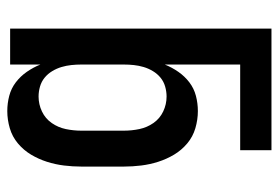

<svg xmlns="http://www.w3.org/2000/svg" viewBox="-142 -634 783 540"><g transform="rotate(90 250.0 -363.5)"><path d="M292 8Q270 8 249 2.5Q228 -3 211 -16Q194 -29 181.5 -47Q169 -65 161 -85V0H60V-735H402V-647H161V-435Q169 -455 181.5 -473Q194 -491 211 -504Q228 -517 249 -522.5Q270 -528 292 -528Q316 -528 340 -521Q364 -514 383 -498Q402 -482 414.5 -461Q427 -440 434.5 -416.5Q442 -393 445 -368.5Q448 -344 448 -320V-200Q448 -176 445 -151.5Q442 -127 434.5 -103.5Q427 -80 414.5 -59Q402 -38 383 -22Q364 -6 340 1Q316 8 292 8ZM251 -80Q273 -80 293 -89.5Q313 -99 325.5 -117Q338 -135 342.5 -156.5Q347 -178 347 -200V-320Q347 -342 342.5 -363.5Q338 -385 325.5 -403Q313 -421 293 -430.5Q273 -440 251 -440Q237 -440 223 -436Q209 -432 198 -423Q187 -414 179.5 -401.5Q172 -389 168 -375.5Q164 -362 162.5 -348Q161 -334 161 -320V-200Q161 -186 162.5 -172Q164 -158 168 -144.5Q172 -131 179.5 -118.5Q187 -106 198 -97Q209 -88 223 -84Q237 -80 251 -80Z"/></g></svg>

Font: Iosevka Custom Semibold
Style: Regular
Weight: 600
Designer: Belleve Invis
Foundry: Belleve Invis
Version: Version 27.0.2; ttfautohint (v1.8.4)